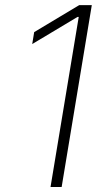

<svg xmlns="http://www.w3.org/2000/svg" viewBox="-20 -748 409 768"><path d="M347.2 -727.5 226.6 0H182.1L294.9 -680.2H290L108.9 -571.8L116.7 -619.6L296.9 -727.5Z"/></svg>

Font: Inter Tight ExtraLight
Style: Italic
Weight: 250
Italic angle: -9.39999°
Designer: Rasmus Andersson
Foundry: rsms
Version: Version 3.004